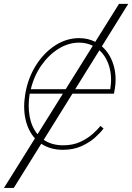

<svg xmlns="http://www.w3.org/2000/svg" viewBox="-64 -747 669 972"><path d="M585.2 -727.3 451.7 -512.4Q491.8 -477.6 509.9 -420.3Q528.1 -362.9 517 -295.5L512.8 -272.7H302.6L157.3 -39.1Q198.2 -11.4 255.7 -11.4Q305.4 -11.4 343.2 -29.1Q381 -46.9 406.4 -70Q431.8 -93 444.6 -109.4L460.2 -96.6Q445.3 -76 417.3 -50.8Q389.2 -25.6 348.4 -7.1Q307.5 11.4 254.3 11.4Q191.1 11.4 144.9 -19.2L5.7 204.5H-44L112.9 -46.5Q78.1 -84.9 65.2 -143.1Q52.2 -201.3 63.9 -271.3Q77.4 -351.6 117.5 -415.5Q157.7 -479.4 214.8 -516.7Q272 -554 336.6 -554Q381 -554 418.3 -535.2L538.4 -727.3ZM268.5 -295.5 405.9 -515.3Q374.3 -531.2 336.6 -531.2Q283 -531.2 233.1 -500.5Q183.2 -469.8 145.8 -416.5Q108.3 -363.3 92 -295.5ZM439.3 -492.5 316.8 -295.5H494.3Q504.3 -357.6 489.2 -409.3Q474.1 -460.9 439.3 -492.5ZM254.3 -272.7H86.3Q76.3 -210.9 86.1 -157.3Q95.9 -103.7 126.1 -67.5Z"/></svg>

Font: Inter Thin  BETA
Style: Italic
Weight: 100
Italic angle: -9.39999°
Designer: Rasmus Andersson
Foundry: rsms
Version: Version 3.011;git-f93a4a705